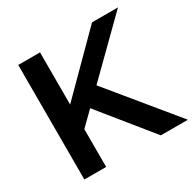

<svg xmlns="http://www.w3.org/2000/svg" viewBox="-157 -872 1037 1032"><g transform="rotate(-30 362.0 -355.5)"><path d="M81.1 0H216.3V-234.4L700.2 -710.9H539.1L216.3 -387.2V-710.9H81.1ZM555.7 0H723.6L359.4 -443.8L269 -354Z"/></g></svg>

Font: Roboto Flex
Style: wght 600 wdth 140 opsz 13.0 GRAD 0.00 slnt 0.00 XTRA 468 XOPQ 96 YOPQ 79 YTLC 514 YTUC 712 YTAS 750 YTDE -203.00 YTFI 738
Weight: 600
Width: 8
Designer: Berlow after Robertson
Foundry: Google
Version: Version 3.100